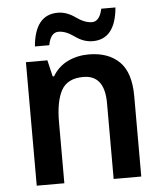

<svg xmlns="http://www.w3.org/2000/svg" viewBox="-53 -792 709 838"><g transform="rotate(-5 301.5 -372.5)"><path d="M349 -551Q300 -551 258 -531Q216 -511 191 -469H185L168 -541H74V0H195V-268Q195 -359 221.5 -407Q248 -455 318 -455Q411 -455 411 -332V0H532V-352Q532 -456 483.5 -503.5Q435 -551 349 -551ZM484 -745H422Q410 -690 377 -690Q345 -690 307.5 -717Q270 -744 231 -744Q131 -744 119 -606H182Q192 -661 227 -661Q259 -661 296 -634Q333 -607 373 -607Q472 -607 484 -745Z"/></g></svg>

Font: Noto Sans Display Medium
Style: Regular
Weight: 500
Designer: Monotype Design Team
Foundry: Monotype Imaging Inc.
Version: Version 1.900